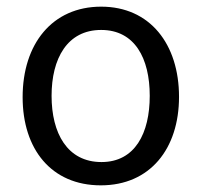

<svg xmlns="http://www.w3.org/2000/svg" viewBox="-20 -547 605 577"><path d="M283 10C431 10 518 -100 518 -256C518 -414 431 -527 284 -527C137 -527 48 -415 48 -255C48 -99 134 10 283 10ZM285 -60C182 -60 135 -147 135 -259C135 -371 182 -457 284 -457C385 -457 430 -372 430 -259C430 -147 386 -60 285 -60Z"/></svg>

Font: United Sans
Style: Regular
Weight: 400
Designer: Pablo Impallari, Rodrigo Fuenzalida (Modified by Dan O. Williams)
Version: Version 1.000;PS 001.000;hotconv 1.0.88;makeotf.lib2.5.64775